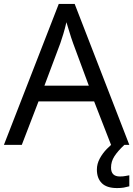

<svg xmlns="http://www.w3.org/2000/svg" viewBox="-20 -737 679 977"><path d="M545 0 459 -221H176L91 0H0L279 -717H360L638 0ZM352 -517Q349 -525 342 -546Q335 -567 328.5 -589.5Q322 -612 318 -624Q311 -593 302 -563.5Q293 -534 287 -517L206 -301H432ZM545 116Q545 161 590 161Q607 161 618.5 158.5Q630 156 638 155V211Q624 215 610 217.5Q596 220 576 220Q523 220 498 195Q473 170 473 126Q473 97 487.5 70Q502 43 523.5 21Q545 -1 565 -15L613 0Q579 32 562 58.5Q545 85 545 116Z"/></svg>

Font: Noto Sans Mandaic
Style: Regular
Weight: 400
Designer: Monotype Design Team
Foundry: Monotype Imaging Inc.
Version: Version 2.002; ttfautohint (v1.8.4.7-5d5b)